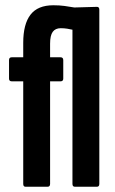

<svg xmlns="http://www.w3.org/2000/svg" viewBox="-20 -709 435 729"><path d="M76.6 0Q68.2 0 68.2 -10.9V-400.2H24.6Q14.3 -400.2 14.3 -410.6V-480.9Q14.3 -491.5 24.6 -491.5H68.2V-546.5Q68.2 -617.4 95.8 -653.2Q123.4 -689 182.6 -689Q205.7 -689 225 -686.4Q244.2 -683.8 262.1 -680.6L348.2 -683Q357.1 -683 357.1 -672.1V-10.9Q357.1 0 348.2 0H264.1Q255.1 0 255.1 -10.9V-596.2Q246 -598.4 234.8 -600.1Q223.5 -601.9 210.6 -601.9Q190.3 -601.9 180.2 -588.1Q170.2 -574.4 170.2 -543.2V-491.5H209.9Q220.2 -491.5 220.2 -480.5V-410.6Q220.2 -400.2 209.9 -400.2H170.2V-10.9Q170.2 0 160.9 0Z"/></svg>

Font: Sofia Sans Extra Condensed
Style: Regular
Weight: 400
Designer: Botio Nikoltchev, Ani Petrova
Foundry: lettersoup
Version: Version 4.101